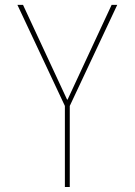

<svg xmlns="http://www.w3.org/2000/svg" viewBox="-20 -750 540 770"><path d="M249 -350.6H251L427.7 -730.5H450.2L259.8 -325.2V0H240.2V-325.2L49.8 -730.5H72.3Z"/></svg>

Font: Mgen+ 1m thin
Style: Regular
Weight: 100
Designer: [Source Han Sans]
Ryoko NISHIZUKA  (kana & ideographs); Paul D. Hunt (Latin, Greek & Cyrillic); Wenlong ZHANG  (bopomofo
Version: Version 1.059.20150602